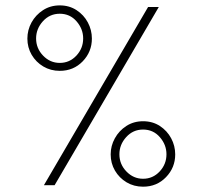

<svg xmlns="http://www.w3.org/2000/svg" viewBox="-20 -684 748 709"><path d="M526.9 -658.2H566.4L181.6 0H142.1ZM627 -113.8Q627 -64.9 593 -29.8Q559.1 5.4 508.3 5.4Q474.6 5.4 447.5 -10.7Q420.4 -26.9 404.5 -54Q388.7 -81.1 388.7 -113.8Q388.7 -145.5 404.1 -173.3Q419.4 -201.2 446.5 -218.8Q473.6 -236.3 508.3 -236.3Q543.5 -236.3 570.3 -218.8Q597.2 -201.2 612.1 -173.3Q627 -145.5 627 -113.8ZM594.7 -114.3Q594.7 -149.4 570.3 -177.5Q545.9 -205.6 508.3 -205.6Q471.2 -205.6 446 -177.7Q420.9 -149.9 420.9 -114.3Q420.9 -77.6 446.8 -50.8Q472.7 -23.9 508.3 -23.9Q544.4 -23.9 569.6 -50.8Q594.7 -77.6 594.7 -114.3ZM319.3 -541.5Q319.3 -492.7 285.4 -457.5Q251.5 -422.4 200.7 -422.4Q167 -422.4 139.9 -438.5Q112.8 -454.6 96.9 -481.7Q81.1 -508.8 81.1 -541.5Q81.1 -573.2 96.4 -601.1Q111.8 -628.9 138.9 -646.5Q166 -664.1 200.7 -664.1Q235.8 -664.1 262.7 -646.5Q289.6 -628.9 304.4 -601.1Q319.3 -573.2 319.3 -541.5ZM287.1 -542Q287.1 -577.1 262.7 -605.2Q238.3 -633.3 200.7 -633.3Q163.6 -633.3 138.4 -605.5Q113.3 -577.6 113.3 -542Q113.3 -505.4 139.2 -478.5Q165 -451.7 200.7 -451.7Q236.8 -451.7 262 -478.5Q287.1 -505.4 287.1 -542Z"/></svg>

Font: Estedad-FD ExtraLight
Style: Regular
Weight: 200
Designer: Amin Abedi
Version: Version 7.3